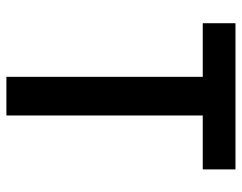

<svg xmlns="http://www.w3.org/2000/svg" viewBox="-100 -676 775 616"><g transform="rotate(90 288.0 -367.5)"><path d="M226 0H350V-630H523V-735H54V-630H226Z"/></g></svg>

Font: Iosevka Sparkle
Style: Bold
Weight: 700
Designer: Belleve Invis
Foundry: Belleve Invis
Version: Version 4.5.0; ttfautohint (v1.8.3)